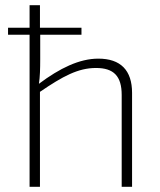

<svg xmlns="http://www.w3.org/2000/svg" viewBox="-20 -720 616 740"><path d="M359 -494C286 -494 210 -457 130 -397C134 -423 135 -455 135 -491V-586H294V-613H134V-700H94V-613H11V-586H94V0H134V-366C222 -426 281 -458 350 -458C418 -458 449 -427 449 -354V0H489V-362C489 -449 445 -494 359 -494Z"/></svg>

Font: Exo 2 Extra Light
Style: Regular
Weight: 250
Designer: Natanael Gama
Version: Version 1.001;PS 001.001;hotconv 1.0.88;makeotf.lib2.5.64775